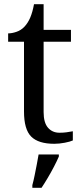

<svg xmlns="http://www.w3.org/2000/svg" viewBox="-20 -679 392 920"><path d="M240 10Q164 10 129.5 -24.5Q95 -59 95 -145V-479H19V-519Q37 -519 59 -526.5Q81 -534 97 -551Q114 -569 125 -595Q136 -621 143 -659H189V-536H320V-479H189V-142Q189 -91 210 -67Q231 -43 265 -43Q283 -43 298 -45Q313 -47 329 -50V-6Q316 0 290 5Q264 10 240 10ZM135 208Q141 186 146 161Q151 136 156 110.5Q161 85 165 61H262V71Q253 92 239 119Q225 146 209 173Q193 200 179 221H135Z"/></svg>

Font: Noto Serif Myanmar
Style: Regular
Weight: 400
Designer: Ben Mitchell and the Monotype Design Team
Foundry: Monotype Imaging Inc.
Version: Version 2.106